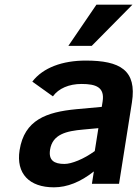

<svg xmlns="http://www.w3.org/2000/svg" viewBox="-20 -786 596 821"><path d="M346.5 -527C247.6 -527 164 -497 118.2 -437L206.2 -374C230.6 -407.9 275.2 -427 328.6 -427C391.1 -427 428.3 -412.6 418.8 -352L415.1 -329L305.5 -319C178.7 -306.8 84.3 -273.5 63.8 -144C47.9 -43.5 105.3 15 210.6 15C267.3 15 324.2 -7.7 381.4 -53L373 0H489L544.1 -348C566 -486.2 493 -527 346.5 -527ZM194.1 -146C204.5 -211.8 263.5 -225.7 335.7 -232L400.7 -238L385.2 -140C361.1 -122.7 337.3 -109.2 313.8 -99.5C290.2 -89.8 270.8 -85 255.5 -85C211.3 -85 186.9 -100.5 194.1 -146ZM372.4 -590 546.3 -766H392.3L272.4 -590Z"/></svg>

Font: Fog Sans
Style: It
Weight: 700
Foundry: Intel Corporation
Version: Version 1.00